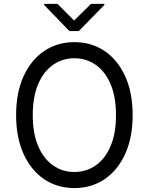

<svg xmlns="http://www.w3.org/2000/svg" viewBox="-20 -953 762 983"><path d="M659.1 -363.6Q659.1 -248.6 620.9 -164.8Q582.7 -81 515.4 -35.5Q448.2 9.9 360.8 9.9Q273.4 9.9 206.1 -35.5Q138.8 -81 100.7 -164.8Q62.5 -248.6 62.5 -363.6Q62.5 -478.7 100.7 -562.5Q138.8 -646.3 206.1 -691.8Q273.4 -737.2 360.8 -737.2Q448.2 -737.2 515.4 -691.8Q582.7 -646.3 620.9 -562.5Q659.1 -478.7 659.1 -363.6ZM573.9 -363.6Q573.9 -458.1 545.8 -523.1Q517.8 -588.1 469.5 -621.4Q421.2 -654.8 360.8 -654.8Q300.4 -654.8 252.1 -621.4Q203.8 -588.1 175.8 -523.1Q147.7 -458.1 147.7 -363.6Q147.7 -269.2 175.8 -204.2Q203.8 -139.2 252.1 -105.8Q300.4 -72.4 360.8 -72.4Q421.2 -72.4 469.5 -105.8Q517.8 -139.2 545.8 -204.2Q573.9 -269.2 573.9 -363.6ZM274.1 -933.2 359.4 -848 446 -933.2H514.2V-927.6L383.5 -794H335.2L206 -927.6V-933.2Z"/></svg>

Font: Inter UI
Style: Regular
Weight: 400
Designer: Rasmus Andersson
Foundry: rsms
Version: Version 2.2